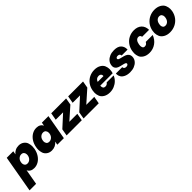

<svg xmlns="http://www.w3.org/2000/svg" viewBox="384 -2182 4064 4064"><g transform="rotate(-45 2416.0 -150.0)"><path d="M337 -483Q367 -522 413 -545Q459 -568 516 -568Q583 -568 631.5 -533Q680 -498 695.5 -447Q711 -396 711 -352Q711 -318 705 -281Q689 -194 646 -128.5Q603 -63 542.5 -28Q482 7 415 7Q358 7 320.5 -16Q283 -39 266 -78L205 268H9L155 -561H351ZM506 -281Q508 -296 508 -309Q508 -344 487.5 -370.5Q467 -397 424 -397Q381 -397 346 -366Q311 -335 302 -281Q299 -265 299 -251Q299 -217 319.5 -190.5Q340 -164 383 -164Q426 -164 461 -195.5Q496 -227 506 -281Z M754 -281Q769 -368 812 -433Q855 -498 915.5 -533Q976 -568 1043 -568Q1101 -568 1139 -545Q1177 -522 1193 -483L1207 -561H1403L1304 0H1108L1122 -78Q1092 -39 1045.5 -16Q999 7 942 7Q875 7 826.5 -28Q778 -63 762.5 -114Q747 -165 747 -208Q747 -242 754 -281ZM1158 -281Q1160 -296 1160 -309Q1160 -343 1139.5 -370Q1119 -397 1076 -397Q1032 -397 997.5 -366.5Q963 -336 954 -281Q951 -265 951 -251Q951 -218 971 -191Q991 -164 1035 -164Q1078 -164 1113 -195Q1148 -226 1158 -281Z M1631 -163H1870L1841 0H1386L1413 -155L1679 -398H1458L1487 -561H1932L1905 -406Z M2138 -163H2377L2348 0H1893L1920 -155L2186 -398H1965L1994 -561H2439L2412 -406Z M3017 -287Q3013 -264 3006 -241H2635Q2634 -230 2634 -220Q2634 -189 2650 -169.5Q2666 -150 2701 -150Q2750 -150 2779 -194H2988Q2965 -136 2919.5 -90.5Q2874 -45 2812.5 -19Q2751 7 2682 7Q2599 7 2540.5 -28Q2482 -63 2462 -115.5Q2442 -168 2442 -216Q2442 -247 2448 -281Q2463 -369 2510.5 -433.5Q2558 -498 2628.5 -533Q2699 -568 2783 -568Q2866 -568 2924 -534Q2982 -500 3002.5 -448.5Q3023 -397 3023 -348Q3023 -319 3017 -287ZM2825 -336Q2827 -345 2827 -353Q2827 -377 2809 -395Q2791 -413 2755 -413Q2719 -413 2692.5 -393.5Q2666 -374 2652 -336Z M3284 7Q3208 7 3153 -18.5Q3098 -44 3073.5 -84.5Q3049 -125 3049 -169Q3049 -179 3050 -189H3240Q3240 -162 3258 -147Q3276 -132 3307 -132Q3331 -132 3347 -142Q3363 -152 3366 -168Q3366 -171 3366 -173Q3366 -190 3346.5 -199.5Q3327 -209 3276 -221Q3218 -233 3180.5 -248Q3143 -263 3123 -291.5Q3103 -320 3103 -354Q3103 -371 3107 -389Q3115 -439 3149.5 -479.5Q3184 -520 3240.5 -544Q3297 -568 3371 -568Q3481 -568 3532 -516.5Q3583 -465 3583 -387Q3583 -380 3583 -372H3406Q3405 -399 3389 -413.5Q3373 -428 3342 -428Q3318 -428 3304 -419Q3290 -410 3287 -394Q3287 -392 3287 -389Q3287 -373 3306.5 -363Q3326 -353 3375 -342Q3434 -329 3471.5 -313Q3509 -297 3529.5 -267Q3550 -237 3550 -200Q3550 -184 3547 -165Q3538 -116 3503 -77Q3468 -38 3411.5 -15.5Q3355 7 3284 7Z M3632 -281Q3647 -368 3694.5 -433Q3742 -498 3812.5 -533Q3883 -568 3966 -568Q4073 -568 4136 -509.5Q4199 -451 4201 -346H3993Q3985 -401 3933 -401Q3896 -401 3869 -370.5Q3842 -340 3832 -281Q3828 -257 3828 -238Q3828 -209 3840.5 -184.5Q3853 -160 3890 -160Q3943 -160 3970 -215H4178Q4139 -111 4055.5 -52Q3972 7 3865 7Q3782 7 3723.5 -28Q3665 -63 3645.5 -115Q3626 -167 3626 -215Q3626 -246 3632 -281Z M4481 7Q4397 7 4336.5 -28Q4276 -63 4254.5 -116Q4233 -169 4233 -218Q4233 -248 4239 -281Q4254 -368 4304 -433Q4354 -498 4426.5 -533Q4499 -568 4583 -568Q4667 -568 4727.5 -533Q4788 -498 4810 -444.5Q4832 -391 4832 -340Q4832 -312 4827 -281Q4811 -194 4761 -128.5Q4711 -63 4638 -28Q4565 7 4481 7ZM4511 -163Q4552 -163 4585 -193.5Q4618 -224 4628 -281Q4631 -299 4631 -314Q4631 -347 4612 -372.5Q4593 -398 4553 -398Q4513 -398 4481 -368Q4449 -338 4439 -281Q4435 -261 4435 -244Q4435 -213 4452.5 -188Q4470 -163 4511 -163Z"/></g></svg>

Font: Fz Poppins ExtBd
Style: Italic
Weight: 800
Italic angle: -10°
Designer: Ninad Kale (Devanagari), Jonny Pinhorn (Latin)
Foundry: Indian Type Foundry
Version: Vit hóa bi Vntype.Com & FontZin.Com